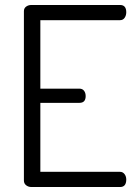

<svg xmlns="http://www.w3.org/2000/svg" viewBox="-20 -751 548 771"><path d="M76 -26V-706Q76 -718 85 -724.5Q94 -731 106 -731H462Q487 -731 487 -702Q487 -689 480.5 -679.5Q474 -670 462 -670H142V-395H299Q311 -395 317.5 -386.5Q324 -378 324 -365Q324 -338 299 -338H142V-61H462Q473 -61 480 -52Q487 -43 487 -30Q487 0 462 0H106Q94 0 85 -7Q76 -14 76 -26Z"/></svg>

Font: Terminal Dosis
Style: Regular
Weight: 400
Designer: Edgar Tolentino, Pablo Impallari, Igino Marini
Foundry: Edgar Tolentino, Pablo Impallari, Igino Marini
Version: Version 1.007